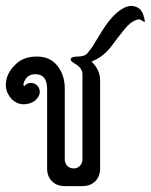

<svg xmlns="http://www.w3.org/2000/svg" viewBox="-30 -632 513 652"><path d="M413 -612Q433 -612 445 -601Q457 -590 462 -560Q463 -559 461.5 -558Q460 -557 451 -563Q442 -569 433 -564Q413 -558 393 -533Q373 -508 347 -473.5Q321 -439 281 -423Q310 -394 310 -360V-60Q310 -33 293.5 -16.5Q277 0 250 0H190Q163 0 146.5 -16.5Q130 -33 130 -60V-330Q130 -380 90 -380Q57 -380 49 -344H50Q50 -342 51 -340L52 -339Q59 -348 70.5 -350Q82 -352 91.5 -345.5Q101 -339 104 -328Q107 -317 102 -307Q92 -287 69 -280.5Q46 -274 27 -283Q8 -292 -3 -313.5Q-14 -335 -8 -362.5Q-2 -390 24.5 -415Q51 -440 95.5 -440Q140 -440 165 -408.5Q190 -377 190 -331V-90Q190 -78 198.5 -69Q207 -60 220 -60Q233 -60 241.5 -69Q250 -78 250 -90V-380Q250 -401 224 -416Q210 -424 210 -430Q210 -440 234 -440Q258 -440 267.5 -452Q277 -464 281.5 -470Q286 -476 292.5 -487.5Q299 -499 302.5 -504Q306 -509 316 -526Q366 -606 413 -612Z"/></svg>

Font: SOV_Station
Style: Bold
Weight: 700
Version: Version 1.00